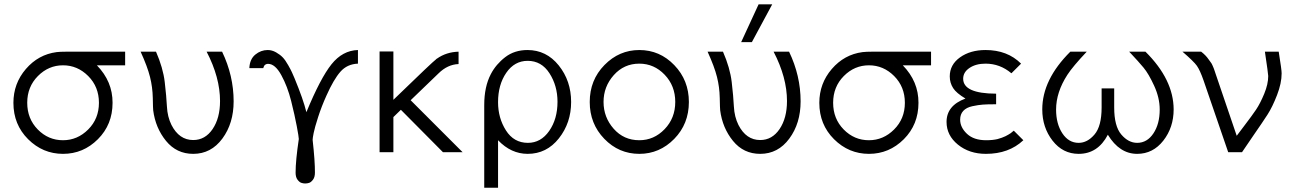

<svg xmlns="http://www.w3.org/2000/svg" viewBox="-20 -715 6071 902"><path d="M43 -231.9Q43 -322.8 101.6 -390.9Q160.2 -459 246.1 -470.2Q261.2 -472.2 291 -472.2H567.9V-408.2H435.1Q509.3 -332 508.8 -231.9Q508.8 -129.9 439.9 -61Q371.1 7.8 276.1 7.8Q181.2 7.8 112.1 -61Q43 -129.9 43 -231.9ZM275.9 -56.2Q343.8 -56.2 394.3 -106.7Q444.8 -157.2 444.8 -232.2Q444.8 -307.1 394.5 -357.7Q344.2 -408.2 276.1 -408.2Q208 -408.2 158 -357.7Q107.9 -307.1 107.9 -232.2Q107.9 -157.2 157.5 -106.7Q207 -56.2 275.9 -56.2Z M640.6 -472.2H712.9Q746.1 -396 753.9 -329.6Q761.7 -263.2 764.2 -214.6Q766.6 -166 785.6 -127.9Q821.8 -57.1 887.7 -57.1Q943.8 -57.1 978.8 -108.6Q1013.7 -160.2 1013.7 -240.2Q1013.7 -351.1 950.7 -472.2H1023.4Q1077.6 -359.4 1077.6 -238.8Q1077.6 -135.7 1024.7 -64Q971.7 7.8 887.7 7.8Q809.6 7.8 760 -53Q710.4 -113.8 699.7 -196.8Q698.7 -204.6 697.8 -254.9Q696.8 -305.2 684.8 -353.3Q672.9 -401.4 640.6 -472.2Z M1151.4 -395Q1153.3 -437 1179.4 -458.5Q1205.6 -480 1237.8 -480Q1257.8 -480 1277.1 -469Q1296.4 -458 1308.6 -445.1Q1320.8 -432.1 1333.7 -409.2Q1346.7 -386.2 1351.1 -376.2Q1355.5 -366.2 1363.8 -347.2Q1404.8 -248 1419.4 -188Q1485.4 -348.1 1537.4 -413.1Q1589.4 -478 1661.6 -480V-416Q1610.8 -414.1 1579.1 -377.9Q1547.4 -341.8 1513.7 -266.1Q1490.7 -215.3 1474.6 -165.3Q1458.5 -115.2 1453.6 -90.6Q1448.7 -65.9 1448.7 -58.1Q1460 43 1459.5 96.2Q1459.5 117.2 1450.4 129.2Q1441.4 141.1 1432.4 144Q1423.3 147 1413.6 147Q1404.8 147 1395.8 144Q1386.7 141.1 1377.7 129.2Q1368.7 117.2 1368.7 96.2Q1368.7 39.1 1383.8 -62Q1383.8 -70.8 1374.3 -121.8Q1364.7 -172.9 1347.7 -241Q1330.6 -309.1 1301.5 -362.1Q1272.5 -415 1239.7 -415Q1233.9 -415 1229.7 -413.1Q1225.6 -411.1 1223.1 -408.4Q1220.7 -405.8 1219.7 -402.8Q1218.8 -399.9 1217.8 -397.9L1216.8 -395Z M1763.2 0V-473.1H1828.1V-246.1Q2015.1 -427.2 2028.3 -436Q2029.3 -438 2033.2 -439.9Q2077.1 -470.7 2134.3 -472.2V-414.1Q2082.5 -412.1 2040 -370.1L1909.2 -244.1L2153.3 0H2061L1863.3 -199.2L1828.1 -165V0Z M2254.9 167V-221.2Q2254.9 -308.1 2286.1 -367.2Q2310.1 -413.1 2353.5 -446.5Q2397 -480 2458 -480Q2546.9 -480 2605 -407.5Q2663.1 -335 2663.1 -235.8Q2663.1 -137.7 2605.5 -64.9Q2547.9 7.8 2459 7.8Q2380.9 7.8 2319.8 -56.2V167ZM2319.8 -234.9Q2319.8 -160.6 2356.9 -102.3Q2394 -43.9 2460 -43.9Q2521 -43.9 2560.1 -99.9Q2599.1 -155.8 2599.1 -236.8Q2599.1 -312 2561.5 -370.6Q2523.9 -429.2 2459 -429.2Q2397 -429.2 2358.4 -373Q2319.8 -316.9 2319.8 -234.9Z M2750.5 -235.8Q2750.5 -338.9 2819.6 -409.4Q2888.7 -480 2983.4 -480Q3079.6 -480 3147.9 -408.9Q3216.3 -337.9 3216.3 -235.8Q3216.3 -132.8 3147.5 -62.5Q3078.6 7.8 2983.4 7.8Q2887.2 7.8 2818.8 -63Q2750.5 -133.8 2750.5 -235.8ZM2983.4 -56.2Q3052.2 -56.2 3102.3 -108.2Q3152.3 -160.2 3152.3 -236.1Q3152.3 -312 3102.5 -364Q3052.7 -416 2983.4 -416Q2911.6 -416 2863.5 -362.1Q2815.4 -308.1 2815.4 -236.1Q2815.4 -164.1 2863 -110.1Q2910.6 -56.2 2983.4 -56.2Z M3304.2 -472.2H3376.5Q3409.7 -396 3417.5 -329.6Q3425.3 -263.2 3427.7 -214.6Q3430.2 -166 3449.2 -127.9Q3485.4 -57.1 3551.3 -57.1Q3607.4 -57.1 3642.3 -108.6Q3677.2 -160.2 3677.2 -240.2Q3677.2 -351.1 3614.3 -472.2H3687Q3741.2 -359.4 3741.2 -238.8Q3741.2 -135.7 3688.2 -64Q3635.3 7.8 3551.3 7.8Q3473.1 7.8 3423.6 -53Q3374 -113.8 3363.3 -196.8Q3362.3 -204.6 3361.3 -254.9Q3360.4 -305.2 3348.4 -353.3Q3336.4 -401.4 3304.2 -472.2ZM3461.9 -517.1 3543.9 -694.8H3607.9L3512.2 -517.1Z M3829.1 -231.9Q3829.1 -322.8 3887.7 -390.9Q3946.3 -459 4032.2 -470.2Q4047.4 -472.2 4077.1 -472.2H4354V-408.2H4221.2Q4295.4 -332 4294.9 -231.9Q4294.9 -129.9 4226.1 -61Q4157.2 7.8 4062.3 7.8Q3967.3 7.8 3898.2 -61Q3829.1 -129.9 3829.1 -231.9ZM4062 -56.2Q4129.9 -56.2 4180.4 -106.7Q4231 -157.2 4231 -232.2Q4231 -307.1 4180.7 -357.7Q4130.4 -408.2 4062.3 -408.2Q3994.1 -408.2 3944.1 -357.7Q3894 -307.1 3894 -232.2Q3894 -157.2 3943.6 -106.7Q3993.2 -56.2 4062 -56.2Z M4426.8 -142.1Q4426.8 -219.2 4515.6 -252Q4472.7 -277.8 4458 -300.8Q4441.9 -325.7 4441.9 -356Q4441.9 -411.1 4490.2 -445.6Q4538.6 -480 4609.9 -480Q4712.9 -480 4776.9 -416L4731.9 -371.1H4731Q4677.7 -416 4609.9 -416Q4564.9 -416 4534.9 -396Q4504.9 -376 4504.9 -345.2Q4504.9 -275.4 4659.7 -274.9V-225.1H4651.9Q4618.7 -225.1 4597.7 -223.6Q4576.7 -222.2 4548.3 -216.1Q4520 -210 4505.4 -194.1Q4490.7 -178.2 4490.7 -152.8Q4490.7 -116.7 4522.7 -86.4Q4554.7 -56.2 4612.8 -56.2Q4627.9 -56.2 4641.8 -57.6Q4655.8 -59.1 4665.8 -61.5Q4675.8 -64 4686.3 -67.9Q4696.8 -71.8 4703.4 -75Q4710 -78.1 4717.3 -82.5Q4724.6 -86.9 4728.3 -89.4Q4731.9 -91.8 4736.8 -96.4Q4741.7 -101.1 4742.7 -101.1L4787.6 -56.2Q4719.7 7.8 4611.8 7.8Q4533.7 7.8 4480.2 -35.6Q4426.8 -79.1 4426.8 -142.1Z M4876.5 -201.2Q4876.5 -341.3 5008.3 -472.2H5085.4Q5019.5 -402.3 4994.6 -363.8Q4941.4 -281.7 4941.4 -200.2Q4941.4 -133.3 4970.9 -88.6Q5000.5 -43.9 5047.4 -43.9Q5088.4 -43.9 5121.8 -83Q5155.3 -122.1 5155.3 -210V-299.8H5214.4V-210Q5214.4 -122.1 5247.8 -83Q5281.2 -43.9 5322.3 -43.9Q5369.1 -43.9 5398.7 -88.4Q5428.2 -132.8 5428.2 -200.2Q5428.2 -255.4 5402.3 -311.8Q5376.5 -368.2 5352.1 -397.5Q5327.6 -426.8 5293.5 -462.9Q5287.6 -468.8 5284.7 -472.2H5361.3Q5493.2 -341.3 5493.7 -201.2Q5493.7 -116.2 5445.1 -54.2Q5396.5 7.8 5322.3 7.8Q5239.3 7.8 5184.6 -82Q5137.7 7.8 5047.4 7.8Q4973.1 7.8 4924.8 -54.2Q4876.5 -116.2 4876.5 -201.2Z M5535.2 -472.2H5623Q5634.3 -463.4 5642.8 -454.6Q5651.4 -445.8 5657.7 -436.3Q5664.1 -426.8 5668.2 -421.9Q5672.4 -417 5676.8 -406.5Q5681.2 -396 5682.1 -394Q5683.1 -392.1 5687 -379.9L5690.9 -368.2L5790 -77.1Q5796.9 -86.9 5829.1 -128.9Q5861.3 -170.9 5880.9 -200Q5900.4 -229 5919.2 -274.4Q5938 -319.8 5938 -357.9Q5938 -367.7 5922.4 -472.2H5987.3Q6001.5 -384.3 6001 -370.1Q6001 -324.2 5979.5 -268.6Q5958 -212.9 5934.6 -176.5Q5911.1 -140.1 5870.1 -81.1Q5829.1 -22 5814.9 0H5750L5634.3 -336.9Q5617.2 -385.7 5602.8 -406Q5588.4 -426.3 5535.2 -472.2Z"/></svg>

Font: CMU Bright
Style: Roman
Weight: 500
Version: Version 0.7.0